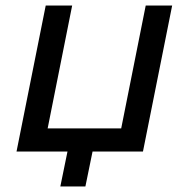

<svg xmlns="http://www.w3.org/2000/svg" viewBox="-20 -550 685 697"><path d="M499 0H316L290 127H199L225 0H40L146 -530H242L153 -84H420L509 -530H605Z"/></svg>

Font: Montserrat Alternates Medium
Style: Italic
Weight: 500
Italic angle: -11.3°
Designer: Julieta Ulanovsky
Foundry: Julieta Ulanovsky
Version: Version 7.200